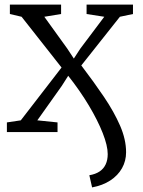

<svg xmlns="http://www.w3.org/2000/svg" viewBox="-20 -575 622 836"><path d="M381 241 369 188Q396 183.5 413.8 171.5Q431.5 159.5 440.2 140.5Q449 121.5 449 96Q449 59.5 427.2 4.2Q405.5 -51 366.8 -115.8Q328 -180.5 277 -245L249 -201L142.5 -51L230.5 -42V0H10V-42L70.5 -51L248 -281L74 -502L23 -514V-555H246V-514L173 -502L272.5 -364L301.5 -320L329.5 -363L434 -502L357 -514V-555H559V-514L502 -502L334 -290Q388.5 -218.5 432.8 -153Q477 -87.5 503 -27.5Q529 32.5 529 88Q529 126 511.2 157.5Q493.5 189 460.2 210.8Q427 232.5 381 241Z"/></svg>

Font: Merriweather 7pt Light
Style: Regular
Weight: 300
Designer: Eben Sorkin
Foundry: Eben Sorkin
Version: Version 2.200;gftools[0.9.31]